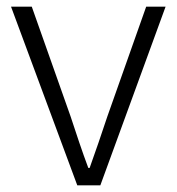

<svg xmlns="http://www.w3.org/2000/svg" viewBox="-20 -554 529 574"><path d="M211 0H280L475 -534H417L301 -206C284 -154 265 -100 248 -52H244C226 -100 208 -154 191 -206L75 -534H13Z"/></svg>

Font: Noto Sans HK Light
Style: Regular
Weight: 300
Designer: Ryoko NISHIZUKA 西塚涼子 (kana, bopomofo & ideographs); Paul D. Hunt (Latin, Greek & Cyrillic); Sandoll Communications 산돌커뮤니
Foundry: Adobe
Version: Version 2.004;hotconv 1.0.118;makeotfexe 2.5.65603